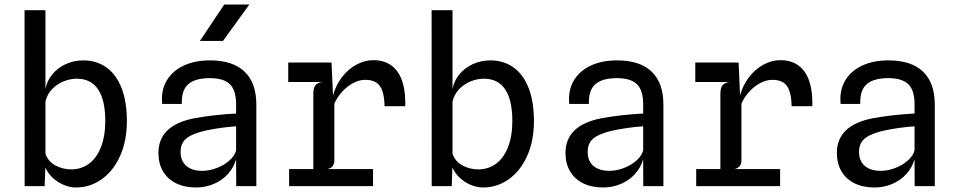

<svg xmlns="http://www.w3.org/2000/svg" viewBox="-20 -823 4240 849"><path d="M541 -288Q541 -199 510.5 -132.2Q480 -65.5 428.8 -29.8Q377.5 6 316.5 6Q289.5 6 262.2 -5.2Q235 -16.5 213 -36.8Q191 -57 180.5 -83L177.5 0H89L88.5 -778H181V-429.5Q187.5 -465.5 211.5 -494.5Q235.5 -523.5 271.5 -539.8Q307.5 -556 348 -556Q407 -556 450.5 -525Q494 -494 517.5 -433.8Q541 -373.5 541 -288ZM445.5 -288.5Q445.5 -379.5 414.2 -427.2Q383 -475 319 -475Q292 -475 263.2 -464Q234.5 -453 212 -430.5Q189.5 -408 181 -375V-142.5Q193.5 -108 225.8 -91Q258 -74 295 -74Q339 -74 373 -98.8Q407 -123.5 426.2 -172Q445.5 -220.5 445.5 -288.5Z M680.5 -146.5Q680.5 -270 841.5 -300.5Q927.5 -316 1024 -321V-363Q1024 -424 996.2 -450.8Q968.5 -477.5 908 -477.5Q843.5 -477.5 812.8 -451Q782 -424.5 784 -363.5H697Q696 -377.5 696 -384.5Q696 -436 722.2 -474.8Q748.5 -513.5 796.5 -534.8Q844.5 -556 908.5 -556Q1009.5 -556 1061.5 -506.2Q1113.5 -456.5 1113.5 -360V0H1024.5L1024 -118.5Q1013.5 -82 988 -53.8Q962.5 -25.5 925.8 -9.8Q889 6 847 6Q796 6 758.5 -12.5Q721 -31 700.8 -65.5Q680.5 -100 680.5 -146.5ZM1024 -158.5V-264.5Q997.5 -263 959.2 -257.8Q921 -252.5 893.5 -246.5Q850.5 -237 825.5 -224.5Q800.5 -212 789.5 -194.5Q778.5 -177 778.5 -151.5Q778.5 -112 803.2 -90Q828 -68 873.5 -67.5Q906 -67.5 939 -80.2Q972 -93 995.2 -114Q1018.5 -135 1024 -158.5ZM966 -642H864L971.5 -803H1082.5Z M1772 -353.5H1680.5Q1679.5 -396 1670.5 -421.5Q1661.5 -447 1643.2 -458.5Q1625 -470 1595 -470Q1569 -470 1542.2 -456Q1515.5 -442 1493.5 -418Q1471.5 -394 1458.5 -365V-115Q1458.5 -98.5 1451.2 -88.8Q1444 -79 1428 -75.5H1629.5V0H1258.5V-75.5H1365.5V-407.5Q1365.5 -434 1374.5 -445.5Q1383.5 -457 1405 -460.5H1254.5V-546.5H1446L1452.5 -401Q1465 -446.5 1492.2 -482Q1519.5 -517.5 1556 -537.2Q1592.5 -557 1631.5 -557Q1701 -557 1737.8 -505.8Q1774.5 -454.5 1772 -353.5Z M2341 -288Q2341 -199 2310.5 -132.2Q2280 -65.5 2228.8 -29.8Q2177.5 6 2116.5 6Q2089.5 6 2062.2 -5.2Q2035 -16.5 2013 -36.8Q1991 -57 1980.5 -83L1977.5 0H1889L1888.5 -778H1981V-429.5Q1987.5 -465.5 2011.5 -494.5Q2035.5 -523.5 2071.5 -539.8Q2107.5 -556 2148 -556Q2207 -556 2250.5 -525Q2294 -494 2317.5 -433.8Q2341 -373.5 2341 -288ZM2245.5 -288.5Q2245.5 -379.5 2214.2 -427.2Q2183 -475 2119 -475Q2092 -475 2063.2 -464Q2034.5 -453 2012 -430.5Q1989.5 -408 1981 -375V-142.5Q1993.5 -108 2025.8 -91Q2058 -74 2095 -74Q2139 -74 2173 -98.8Q2207 -123.5 2226.2 -172Q2245.5 -220.5 2245.5 -288.5Z M2480.5 -146.5Q2480.5 -270 2641.5 -300.5Q2727.5 -316 2824 -321V-363Q2824 -424 2796.2 -450.8Q2768.5 -477.5 2708 -477.5Q2643.5 -477.5 2612.8 -451Q2582 -424.5 2584 -363.5H2497Q2496 -377.5 2496 -384.5Q2496 -436 2522.2 -474.8Q2548.5 -513.5 2596.5 -534.8Q2644.5 -556 2708.5 -556Q2809.5 -556 2861.5 -506.2Q2913.5 -456.5 2913.5 -360V0H2824.5L2824 -118.5Q2813.5 -82 2788 -53.8Q2762.5 -25.5 2725.8 -9.8Q2689 6 2647 6Q2596 6 2558.5 -12.5Q2521 -31 2500.8 -65.5Q2480.5 -100 2480.5 -146.5ZM2824 -158.5V-264.5Q2797.5 -263 2759.2 -257.8Q2721 -252.5 2693.5 -246.5Q2650.5 -237 2625.5 -224.5Q2600.5 -212 2589.5 -194.5Q2578.5 -177 2578.5 -151.5Q2578.5 -112 2603.2 -90Q2628 -68 2673.5 -67.5Q2706 -67.5 2739 -80.2Q2772 -93 2795.2 -114Q2818.5 -135 2824 -158.5Z M3572 -353.5H3480.5Q3479.5 -396 3470.5 -421.5Q3461.5 -447 3443.2 -458.5Q3425 -470 3395 -470Q3369 -470 3342.2 -456Q3315.5 -442 3293.5 -418Q3271.5 -394 3258.5 -365V-115Q3258.5 -98.5 3251.2 -88.8Q3244 -79 3228 -75.5H3429.5V0H3058.5V-75.5H3165.5V-407.5Q3165.5 -434 3174.5 -445.5Q3183.5 -457 3205 -460.5H3054.5V-546.5H3246L3252.5 -401Q3265 -446.5 3292.2 -482Q3319.5 -517.5 3356 -537.2Q3392.5 -557 3431.5 -557Q3501 -557 3537.8 -505.8Q3574.5 -454.5 3572 -353.5Z M3680.5 -146.5Q3680.5 -270 3841.5 -300.5Q3927.5 -316 4024 -321V-363Q4024 -424 3996.2 -450.8Q3968.5 -477.5 3908 -477.5Q3843.5 -477.5 3812.8 -451Q3782 -424.5 3784 -363.5H3697Q3696 -377.5 3696 -384.5Q3696 -436 3722.2 -474.8Q3748.5 -513.5 3796.5 -534.8Q3844.5 -556 3908.5 -556Q4009.5 -556 4061.5 -506.2Q4113.5 -456.5 4113.5 -360V0H4024.5L4024 -118.5Q4013.5 -82 3988 -53.8Q3962.5 -25.5 3925.8 -9.8Q3889 6 3847 6Q3796 6 3758.5 -12.5Q3721 -31 3700.8 -65.5Q3680.5 -100 3680.5 -146.5ZM4024 -158.5V-264.5Q3997.5 -263 3959.2 -257.8Q3921 -252.5 3893.5 -246.5Q3850.5 -237 3825.5 -224.5Q3800.5 -212 3789.5 -194.5Q3778.5 -177 3778.5 -151.5Q3778.5 -112 3803.2 -90Q3828 -68 3873.5 -67.5Q3906 -67.5 3939 -80.2Q3972 -93 3995.2 -114Q4018.5 -135 4024 -158.5Z"/></svg>

Font: SplineSansMono30
Style: Regular
Weight: 400
Designer: Eben Sorkin, Mirko Velimirovic
Foundry: Sorkin Type
Version: Version 1.000